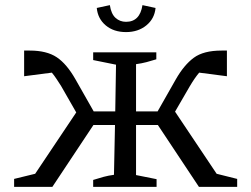

<svg xmlns="http://www.w3.org/2000/svg" viewBox="-20 -728 979 748"><path d="M471 -603Q423 -603 392 -629Q361 -655 357 -697L408 -708Q413 -674 430 -658.5Q447 -643 471 -643Q525 -643 535 -708L586 -697Q582 -655 550 -629Q518 -603 471 -603ZM184 0H35V-31L117 -51L277 -290L218 -393Q209 -407 200.5 -420Q192 -433 182 -445L74 -431V-531Q88 -531 96 -531Q162 -531 201 -505Q240 -479 274 -419L345 -294H429L432 -476L343 -494V-524H589V-497Q570 -491 551 -486Q532 -481 510 -478V-294H594L665 -419Q697 -475 735 -503Q773 -531 843 -531Q850 -531 864 -531V-431L756 -445Q739 -425 720 -393L662 -293L824 -51L904 -31V0H755L595 -241H510V-46L590 -30V0H343V-27Q365 -34 383.5 -39Q402 -44 424 -47L428 -241H344Z"/></svg>

Font: Piazzolla SC
Style: Regular
Weight: 400
Designer: Juan Pablo del Peral
Foundry: Huerta Tipografica
Version: Version 1.330